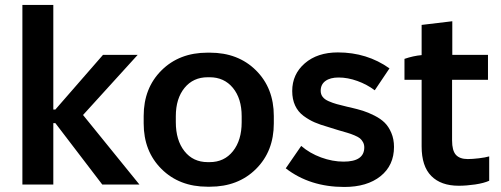

<svg xmlns="http://www.w3.org/2000/svg" viewBox="-20 -740 2008 770"><path d="M69.8 0V-720.2H193.8V-300.8H202.1L393.1 -520H532.2L313 -278.8L539.1 0H390.1L202.1 -246.1H193.8V0Z M812 8.8Q699.2 8.8 627.7 -62.3Q556.2 -133.3 556.2 -245.1V-274.9Q556.2 -386.7 627.7 -457.8Q699.2 -528.8 812 -528.8H821.8Q935.1 -528.8 1006.6 -457.8Q1078.1 -386.7 1078.1 -274.9V-245.1Q1078.1 -133.3 1006.6 -62.3Q935.1 8.8 821.8 8.8ZM813 -89.8H820.8Q879.4 -89.8 914.3 -133.8Q949.2 -177.7 949.2 -250V-273.9Q949.2 -344.7 914.1 -387.5Q878.9 -430.2 820.8 -430.2H813Q754.9 -430.2 720 -387.5Q685.1 -344.7 685.1 -273.9V-250Q685.1 -177.7 719.7 -133.8Q754.4 -89.8 813 -89.8Z M1360.8 9.8Q1222.7 9.8 1126 -64.9L1188 -154.8Q1221.7 -125.5 1267.6 -108.6Q1313.5 -91.8 1357.9 -91.8Q1440.9 -91.8 1440.9 -148.9Q1440.9 -160.6 1435.8 -169.9Q1430.7 -179.2 1423.6 -185.1Q1416.5 -190.9 1401.4 -197.3Q1386.2 -203.6 1373.5 -207.3Q1360.8 -210.9 1336.7 -218Q1312.5 -225.1 1294.9 -231Q1264.2 -239.7 1241.9 -249.3Q1219.7 -258.8 1197.5 -275.1Q1175.3 -291.5 1163.6 -316.7Q1151.9 -341.8 1151.9 -375Q1151.9 -442.4 1202.4 -486.1Q1252.9 -529.8 1335 -529.8Q1451.7 -529.8 1542 -465.8L1482.9 -377.9Q1451.7 -401.4 1413.1 -415.3Q1374.5 -429.2 1337.9 -429.2Q1304.2 -429.2 1285.2 -415.3Q1266.1 -401.4 1266.1 -376Q1266.1 -361.8 1273.9 -351.6Q1281.7 -341.3 1297.9 -334.2Q1314 -327.1 1330.6 -322.5Q1347.2 -317.9 1372.1 -312Q1380.9 -310.1 1385.3 -309.1Q1414.6 -302.2 1435.5 -295.7Q1456.5 -289.1 1481.7 -276.4Q1506.8 -263.7 1522.7 -248Q1538.6 -232.4 1549.3 -207.3Q1560.1 -182.1 1560.1 -150.9Q1560.1 -76.7 1506.1 -33.4Q1452.1 9.8 1360.8 9.8Z M1819.8 4.9Q1748.5 4.9 1709.7 -34.2Q1670.9 -73.2 1670.9 -152.8V-419.9H1602.1V-503.9Q1637.7 -516.1 1670.9 -519V-640.1L1793.9 -654.8V-520H1937V-419.9H1793V-176.8Q1793 -136.2 1808.3 -119.1Q1823.7 -102.1 1856 -102.1Q1874 -102.1 1900.6 -105.2Q1927.2 -108.4 1941.9 -112.8V-15.1Q1920.4 -5.4 1885.5 -0.2Q1850.6 4.9 1819.8 4.9Z"/></svg>

Font: Fixel Text SemiBold
Style: Regular
Weight: 600
Width: 4
Designer: AlfaBravo + MacPaw
Foundry: Kyrylo Tkachov, Marchela Mozhyna, Serhii Makarenko, Maria Weinstein, Zakhar Kryvoshyya
Version: Version 1.211